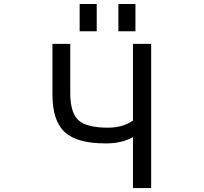

<svg xmlns="http://www.w3.org/2000/svg" viewBox="-20 -956 1040 978"><path d="M337.9 -483.4Q337.9 -381.8 379.4 -343.8Q420.9 -305.7 530.3 -305.7Q605.5 -305.7 657.2 -341.8V-732.4H750V2H657.2V-257.8Q599.6 -224.6 515.6 -225.6Q372.1 -225.6 309.6 -283.2Q247.1 -340.8 247.1 -474.6V-732.4H337.9ZM385.7 -796.9V-935.5H472.7V-796.9ZM583 -796.9V-935.5H669.9V-796.9Z"/></svg>

Font: Gen Shin Gothic Monospace Regular
Style: Regular
Weight: 400
Designer: [Source Han Sans]
Ryoko NISHIZUKA  (kana & ideographs); Paul D. Hunt (Latin, Greek & Cyrillic); Wenlong ZHANG  (bopomofo
Version: Version 1.002.20150607